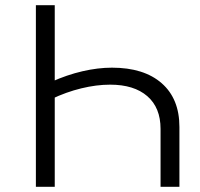

<svg xmlns="http://www.w3.org/2000/svg" viewBox="-20 -720 771 740"><path d="M598.8 0V-223.3Q598.8 -305 547.7 -349.4Q496.6 -393.7 404.5 -393.7Q351.6 -393.7 293.3 -379.5Q235.1 -365.4 177.6 -337.9L177.3 -404.2Q238.2 -431.7 297.9 -445.4Q357.6 -459.2 411.4 -459.2Q534.6 -459.2 603.1 -399.3Q671.5 -339.5 671.5 -230.6V0ZM118.3 0V-700H191V0Z"/></svg>

Font: Montserrat Alternates Thin
Style: Regular
Weight: 100
Designer: Julieta Ulanovsky
Foundry: Julieta Ulanovsky
Version: Version 9.000